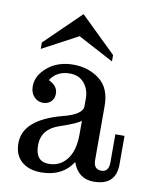

<svg xmlns="http://www.w3.org/2000/svg" viewBox="-83 -794 710 866"><g transform="rotate(10 272.0 -361.0)"><path d="M404.8 7.8Q334 7.8 308.1 -64.9Q261.2 7.8 163.6 7.8Q108.4 7.8 74.7 -21.2Q41 -50.3 41 -105Q41 -211.9 213.9 -258.8Q305.7 -281.2 305.7 -320.8V-355Q305.7 -397 281.7 -425.5Q257.8 -454.1 215.8 -454.1Q155.8 -454.1 127 -408.2Q168.9 -388.7 168.9 -353.5Q168.9 -330.1 154.5 -316.4Q140.1 -302.7 117.2 -302.7Q94.2 -302.7 77.1 -320.8Q60.1 -338.9 60.1 -368.7Q60.1 -417.5 106.7 -456.8Q153.3 -496.1 225.1 -496.1Q293.9 -496.1 344.5 -457.5Q395 -418.9 395 -336.9V-90.3Q395 -46.9 430.2 -46.9Q464.8 -46.9 464.8 -90.3V-219.7H506.8V-89.8Q506.8 7.8 404.8 7.8ZM191.9 -36.1Q242.7 -36.1 274.2 -76.2Q305.7 -116.2 305.7 -191.4V-253.9Q290.5 -238.8 210.2 -211.9Q129.9 -185.1 129.9 -110.8Q129.9 -36.1 191.9 -36.1ZM392.6 -540.5 229.5 -627.4 66.4 -540.5V-569.8L229.5 -728.5L392.6 -569.8Z"/></g></svg>

Font: Munson
Style: Regular
Weight: 400
Designer: Paul James MIller
Foundry: High-Logic / Made with FontCreator
Version: Version 2.10;May 5, 2019;FontCreator 11.5.0.2430 64-bit